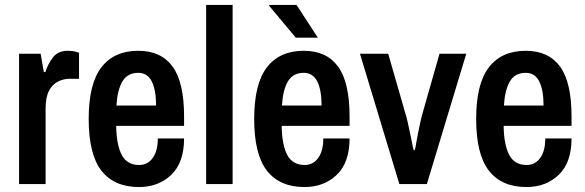

<svg xmlns="http://www.w3.org/2000/svg" viewBox="-20 -743 2363 775"><path d="M57 0V-526H144L157 -452H163Q173 -484 193.5 -511Q214 -538 253 -538Q274 -538 286.5 -534Q299 -530 299 -530V-425H262Q236 -425 213.5 -413.5Q191 -402 177.5 -376Q164 -350 164 -303V0Z M541 12Q441 12 389.5 -54Q338 -120 338 -263Q338 -405 389.5 -471.5Q441 -538 538 -538Q630 -538 676.5 -474.5Q723 -411 723 -273V-235H449Q450 -158 471.5 -117.5Q493 -77 542 -77Q576 -77 596.5 -105.5Q617 -134 617 -184H723Q723 -87 671.5 -37.5Q620 12 541 12ZM450 -317H610Q610 -380 592.5 -414.5Q575 -449 538 -449Q495 -449 474.5 -415Q454 -381 450 -317Z M812 0V-723H919V0Z M1209 12Q1109 12 1057.5 -54Q1006 -120 1006 -263Q1006 -405 1057.5 -471.5Q1109 -538 1206 -538Q1298 -538 1344.5 -474.5Q1391 -411 1391 -273V-235H1117Q1118 -158 1139.5 -117.5Q1161 -77 1210 -77Q1244 -77 1264.5 -105.5Q1285 -134 1285 -184H1391Q1391 -87 1339.5 -37.5Q1288 12 1209 12ZM1118 -317H1278Q1278 -380 1260.5 -414.5Q1243 -449 1206 -449Q1163 -449 1142.5 -415Q1122 -381 1118 -317ZM1174 -591 1066 -720 1067 -723H1177L1263 -591Z M1592 0 1433 -526H1547L1616 -286Q1621 -271 1626 -248Q1631 -225 1636 -201.5Q1641 -178 1644.5 -160Q1648 -142 1650 -137H1654Q1656 -142 1659 -160Q1662 -178 1666.5 -201Q1671 -224 1676 -247Q1681 -270 1686 -287L1754 -526H1862L1703 0Z M2105 12Q2005 12 1953.5 -54Q1902 -120 1902 -263Q1902 -405 1953.5 -471.5Q2005 -538 2102 -538Q2194 -538 2240.5 -474.5Q2287 -411 2287 -273V-235H2013Q2014 -158 2035.5 -117.5Q2057 -77 2106 -77Q2140 -77 2160.5 -105.5Q2181 -134 2181 -184H2287Q2287 -87 2235.5 -37.5Q2184 12 2105 12ZM2014 -317H2174Q2174 -380 2156.5 -414.5Q2139 -449 2102 -449Q2059 -449 2038.5 -415Q2018 -381 2014 -317Z"/></svg>

Font: Archivo Narrow SemiBold
Style: Regular
Weight: 600
Designer: Hector Gatti
Foundry: Omnibus-Type
Version: Version 3.002